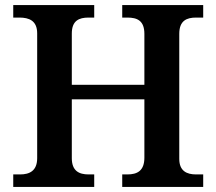

<svg xmlns="http://www.w3.org/2000/svg" viewBox="-20 -734 849 754"><path d="M32 0H350V-49H328C290 -49 262 -63 262 -113V-344H547V-115C547 -63 519 -49 480 -49H460V0H778V-49H750C714 -49 684 -62 684 -110V-601C684 -653 713 -665 750 -665H778V-714H460V-665H480C519 -665 547 -653 547 -601V-401H262V-602C262 -653 290 -665 328 -665H350V-714H32V-665H56C94 -665 126 -653 126 -603V-113C126 -63 96 -49 59 -49H32Z"/></svg>

Font: Noto Serif Lao SemiBold
Style: Regular
Weight: 600
Designer: Monotype Design Team
Foundry: Monotype Imaging Inc.
Version: Version 2.003